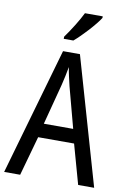

<svg xmlns="http://www.w3.org/2000/svg" viewBox="-101 -1003 709 1063"><g transform="rotate(10 253.5 -471.5)"><path d="M388 -934V-943H288C266 -898 232 -844 197 -795V-783H251C294 -819 363 -894 388 -934ZM416 0H506L300 -715H205L0 0H90L152 -222H354ZM274 -530 335 -301H170L230 -530C238 -562 246 -600 252 -634C256 -605 267 -560 274 -530Z"/></g></svg>

Font: Noto Sans Gurmukhi UI Condensed
Style: Regular
Weight: 400
Width: 3
Designer: Jelle Bosma - Monotype Design Team
Foundry: Monotype Imaging Inc.
Version: Version 2.004